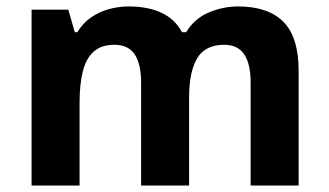

<svg xmlns="http://www.w3.org/2000/svg" viewBox="-20 -576 1022 596"><path d="M719 -556Q812 -556 859.5 -508.5Q907 -461 907 -356V0H758V-319.4Q758 -377.7 738 -407.4Q718 -437 675.8 -437Q617 -437 592 -395Q567 -353 567 -273.5V0H418V-319.4Q418 -377.7 398 -407.4Q378 -437 335.5 -437Q294.5 -437 271 -416Q247.5 -395.1 237.2 -355Q227 -315 227 -256.8V0H78V-546H192L212.2 -476H220Q237 -504 262 -521.5Q286.9 -539 317.5 -547.5Q348 -556 379 -556Q439 -556 481 -536.5Q523 -517 545 -476H558Q583 -518 627.5 -537Q672 -556 719 -556Z"/></svg>

Font: Noto Sans Canadian Aboriginal
Style: Regular
Weight: 400
Designer: Monotype Design Team, Typotheque's Kevin King
Foundry: Monotype Imaging Inc.
Version: Version 2.002